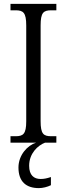

<svg xmlns="http://www.w3.org/2000/svg" viewBox="-20 -734 344 988"><path d="M34 0H166C121 14 75 64 75 128C75 201 115 234 180 234C200 234 224 228 242 219V177C221 184 206 187 189 187C155 187 130 168 130 119C130 55 175 14 212 0H270V-33H244C204 -33 189 -44 189 -111V-603C189 -670 204 -681 244 -681H270V-714H34V-681H60C99 -681 115 -670 115 -603V-110C115 -44 99 -33 60 -33H34Z"/></svg>

Font: Noto Serif Armenian Condensed Light
Style: Regular
Weight: 300
Width: 3
Designer: Monotype Design Team
Foundry: Monotype Imaging Inc.
Version: Version 2.008